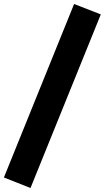

<svg xmlns="http://www.w3.org/2000/svg" viewBox="-28 -825 524 960"><path d="M124.5 115 -8.5 62.5 342.5 -805 476 -753Z"/></svg>

Font: Geologica Roman
Style: Bold
Weight: 700
Designer: Sindre Bremnes, Frode Helland
Foundry: Monokrom Skriftforlag AS
Version: Version 1.010;gftools[0.9.28]